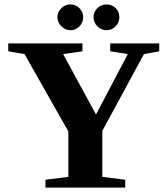

<svg xmlns="http://www.w3.org/2000/svg" viewBox="-20 -852 762 872"><path d="M444.8 -257.8V-48.8L548.8 -35.6V0H186.5V-35.6L290.5 -48.8V-254.9L91.3 -606.4L17.6 -619.1V-654.8H354.5V-619.1L266.6 -606.4L416 -332L560.5 -606.4L480.5 -619.1V-654.8H703.1V-619.1L633.8 -606.4ZM463.9 -714.8Q440.4 -714.8 422.6 -732.2Q404.8 -749.5 404.8 -773.9Q404.8 -798.3 422.6 -815.2Q440.4 -832 463.9 -832Q487.8 -832 504.9 -815.4Q522 -798.8 522 -773.9Q522 -749.5 504.9 -732.2Q487.8 -714.8 463.9 -714.8ZM299.8 -714.8Q276.4 -714.8 258.5 -732.9Q240.7 -751 240.7 -773.9Q240.7 -797.4 258.3 -814.7Q275.9 -832 299.8 -832Q323.7 -832 340.8 -814.7Q357.9 -797.4 357.9 -773.9Q357.9 -749.5 340.8 -732.2Q323.7 -714.8 299.8 -714.8Z"/></svg>

Font: Liberation Serif
Style: Bold
Weight: 700
Designer: Steve Matteson
Foundry: Ascender Corporation
Version: Version 2.1.5